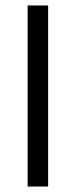

<svg xmlns="http://www.w3.org/2000/svg" viewBox="-20 -682 277 702"><path d="M156 0H81V-662H156Z"/></svg>

Font: Questrial
Style: Regular
Weight: 400
Designer: Joe Prince
Foundry: Joe Prince
Version: Version 1.002